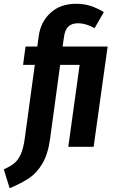

<svg xmlns="http://www.w3.org/2000/svg" viewBox="-91 -776 602 1015"><path d="M404 0H270L330 -433H227L174 -44Q163 38 133.5 88Q104 138 64 165Q24 192 -40 219L-71 119Q-36 104 -15 86.5Q6 69 19.5 38Q33 7 40 -45L93 -433H31L44 -530H106L114 -587Q125 -662 177 -709Q229 -756 311 -756Q353 -756 387 -745Q421 -734 458 -712L409 -627Q363 -653 322 -653Q288 -653 270 -635.5Q252 -618 247 -579L240 -530H478Z"/></svg>

Font: Fira Sans Compressed SemiBold
Style: Italic
Weight: 600
Width: 1
Italic angle: -8°
Designer: bBox Type GmbH & Carrois Corporate GbR & Edenspiekermann AG
Foundry: bBox Type GmbH & Carrois Corporate GbR & Edenspiekermann AG
Version: Version 4.301